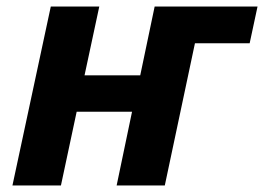

<svg xmlns="http://www.w3.org/2000/svg" viewBox="-20 -566 806 586"><path d="M166 0 214 -225H383L336 0H483L575 -434H742L766 -546H452L408 -336H238L283 -546H135L18 0Z"/></svg>

Font: BC Sans
Style: Bold Italic
Weight: 700
Italic angle: -12°
Designer: Monotype Design Team
Province of B.C.
Foundry: Monotype Imaging Inc.
Version: Version 2.000;GOOG;noto-source:20170915:90ef993387c0